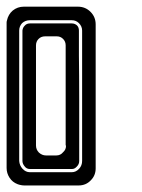

<svg xmlns="http://www.w3.org/2000/svg" viewBox="-20 -860 430 581"><path d="M219.7 -389.6Q219.7 -389.6 221.7 -389.6Q223.6 -389.6 224.6 -389.6Q224.6 -389.6 223.6 -389.6Q221.7 -389.6 219.7 -389.6Q219.7 -389.6 219.7 -387.7Q219.7 -385.7 219.7 -373Q219.7 -363.3 212.9 -356.4Q206.1 -348.6 198.2 -348.6Q198.2 -348.6 195.3 -348.6Q193.4 -348.6 191.4 -348.6Q185.5 -348.6 178.7 -348.6Q178.7 -348.6 149.4 -348.6Q119.1 -348.6 88.9 -348.6Q88.9 -348.6 86.9 -348.6Q84 -348.6 70.3 -348.6Q60.5 -348.6 54.7 -356.4Q47.9 -364.3 47.9 -373Q47.9 -373 47.9 -378.9Q47.9 -384.8 47.9 -389.6Q47.9 -389.6 45.9 -389.6Q44.9 -389.6 43 -389.6Q43 -389.6 44.9 -389.6Q45.9 -389.6 47.9 -389.6Q47.9 -389.6 47.9 -448.2Q47.9 -505.9 47.9 -580.1Q47.9 -620.1 47.9 -659.2Q47.9 -698.2 47.9 -731.4Q47.9 -736.3 47.9 -741.2Q47.9 -745.1 47.9 -750Q47.9 -750 47.9 -752Q47.9 -754.9 47.9 -767.6Q48.8 -776.4 54.7 -782.2Q60.5 -789.1 70.3 -789.1Q70.3 -789.1 75.2 -789.1Q81.1 -789.1 86.9 -789.1Q86.9 -789.1 118.2 -789.1Q149.4 -789.1 179.7 -789.1Q179.7 -789.1 179.7 -791Q179.7 -792 179.7 -793.9Q179.7 -793.9 179.7 -792Q179.7 -791 179.7 -789.1Q179.7 -789.1 181.6 -789.1Q184.6 -789.1 197.3 -789.1Q206.1 -789.1 212.9 -783.2Q218.8 -777.3 218.8 -767.6Q218.8 -767.6 218.8 -761.7Q218.8 -755.9 218.8 -750Q218.8 -750 218.8 -691.4Q219.7 -633.8 219.7 -560.5Q219.7 -520.5 219.7 -480.5Q219.7 -441.4 219.7 -409.2Q219.7 -404.3 219.7 -399.4Q219.7 -394.5 219.7 -389.6ZM178.7 -419.9Q178.7 -419.9 178.7 -432.6Q178.7 -446.3 178.7 -524.4Q178.7 -557.6 178.7 -606.4Q178.7 -654.3 178.7 -722.7Q178.7 -734.4 170.9 -742.2Q163.1 -750 152.3 -750Q152.3 -750 147.5 -750Q142.6 -750 116.2 -750Q104.5 -750 96.7 -742.2Q88.9 -734.4 88.9 -722.7Q88.9 -722.7 88.9 -713.9Q88.9 -711.9 88.9 -710Q88.9 -697.3 88.9 -619.1Q88.9 -585.9 88.9 -537.1Q88.9 -488.3 88.9 -419.9Q88.9 -407.2 97.7 -398.4Q107.4 -389.6 119.1 -389.6Q119.1 -389.6 121.1 -389.6Q122.1 -389.6 123 -389.6Q127 -389.6 150.4 -389.6Q163.1 -389.6 170.9 -399.4Q179.7 -407.2 179.7 -418Q179.7 -418 179.7 -418.9Q179.7 -419.9 179.7 -419.9Q179.7 -419.9 179.7 -419.9Q179.7 -419.9 178.7 -419.9ZM269.5 -786.1Q269.5 -786.1 269.5 -774.4Q269.5 -761.7 269.5 -750Q269.5 -750 269.5 -744.1Q269.5 -738.3 269.5 -703.1Q269.5 -688.5 269.5 -666Q269.5 -644.5 269.5 -613.3Q269.5 -569.3 269.5 -504.9Q269.5 -441.4 269.5 -350.6Q269.5 -329.1 254.9 -314.5Q240.2 -298.8 217.8 -298.8Q217.8 -298.8 211.9 -298.8Q210 -298.8 205.1 -298.8Q192.4 -298.8 179.7 -298.8Q179.7 -298.8 150.4 -298.8Q120.1 -298.8 89.8 -298.8Q89.8 -298.8 85.9 -298.8Q81.1 -298.8 53.7 -298.8Q48.8 -298.8 43.9 -299.8Q38.1 -300.8 33.2 -302.7Q17.6 -308.6 8.8 -322.3Q0 -335.9 0 -351.6Q0 -351.6 0 -352.5Q0 -352.5 0 -352.5Q0 -352.5 0 -358.4Q0 -361.3 0 -365.2Q0 -377.9 0 -389.6Q0 -389.6 0 -395.5Q0 -401.4 0 -436.5Q0 -451.2 0 -472.7Q0 -495.1 0 -525.4Q0 -569.3 0 -632.8Q0 -664.1 0 -702.1Q0 -741.2 0 -786.1Q0 -789.1 0 -792Q0 -794.9 1 -797.9Q4.9 -816.4 18.6 -828.1Q33.2 -839.8 51.8 -839.8Q51.8 -839.8 78.1 -839.8Q105.5 -839.8 138.7 -839.8Q157.2 -839.8 174.8 -839.8Q192.4 -839.8 207 -839.8Q210 -839.8 211.9 -839.8Q213.9 -839.8 215.8 -839.8Q238.3 -839.8 253.9 -824.2Q269.5 -808.6 269.5 -786.1ZM228.5 -389.6Q228.5 -389.6 228.5 -448.2Q228.5 -505.9 228.5 -579.1Q228.5 -619.1 228.5 -658.2Q228.5 -697.3 228.5 -730.5Q228.5 -735.4 228.5 -740.2Q228.5 -744.1 228.5 -749Q228.5 -749 228.5 -751Q228.5 -753.9 228.5 -767.6Q228.5 -780.3 218.8 -790Q210 -798.8 197.3 -798.8Q197.3 -798.8 191.4 -798.8Q185.5 -798.8 179.7 -798.8Q179.7 -798.8 149.4 -798.8Q118.2 -798.8 86.9 -798.8Q86.9 -798.8 86.9 -796.9Q86.9 -795.9 86.9 -793.9Q86.9 -793.9 86.9 -795.9Q86.9 -796.9 86.9 -798.8Q86.9 -798.8 85 -798.8Q83 -798.8 70.3 -798.8Q56.6 -798.8 46.9 -790Q38.1 -780.3 38.1 -767.6Q38.1 -767.6 38.1 -765.6Q38.1 -763.7 38.1 -761.7Q38.1 -754.9 38.1 -749Q38.1 -749 38.1 -691.4Q38.1 -676.8 38.1 -661.1Q38.1 -614.3 38.1 -559.6Q38.1 -520.5 38.1 -480.5Q38.1 -441.4 38.1 -409.2Q38.1 -404.3 38.1 -399.4Q38.1 -394.5 38.1 -389.6Q38.1 -389.6 38.1 -387.7Q38.1 -385.7 38.1 -373Q39.1 -359.4 47.9 -349.6Q57.6 -338.9 70.3 -338.9Q70.3 -338.9 85.9 -338.9Q93.8 -338.9 106.4 -338.9Q141.6 -338.9 177.7 -338.9Q177.7 -338.9 177.7 -340.8Q177.7 -342.8 177.7 -343.8Q177.7 -343.8 177.7 -342.8Q177.7 -340.8 177.7 -338.9Q177.7 -338.9 180.7 -338.9Q182.6 -338.9 197.3 -338.9Q210 -338.9 219.7 -349.6Q228.5 -359.4 228.5 -373Q228.5 -373 228.5 -378.9Q228.5 -384.8 228.5 -389.6Z"/></svg>

Font: Reach
Style: Inline
Weight: 400
Designer: Billy Harris
Version: Version 1.0